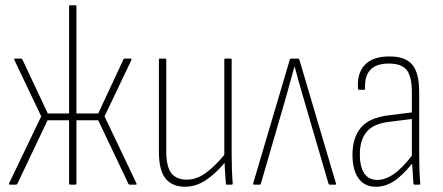

<svg xmlns="http://www.w3.org/2000/svg" viewBox="-20 -703 1686 731"><path d="M18 0Q13 0 15 -6L137 -260L35 -474Q32 -480 37 -480H60Q64 -480 65 -477L162 -271H243V-679Q243 -683 248 -683H267Q271 -683 271 -679V-271H354L450 -477Q451 -480 455 -480H477Q483 -480 480 -474L378 -260L499 -6Q502 0 497 0H474Q470 0 469 -3L354 -245H271V-4Q271 0 267 0H248Q243 0 243 -4V-245H161L46 -3Q44 0 41 0Z M685 8Q636 8 610.5 -23Q585 -54 585 -126V-476Q585 -480 589 -480H609Q613 -480 613 -476V-128Q613 -68 632.5 -43.5Q652 -19 691 -19Q729 -19 764 -45Q799 -71 834 -113V-476Q834 -480 838 -480H858Q862 -480 862 -476V-112Q862 -54 866 -5Q866 0 862 0H844Q840 0 840 -4Q838 -24 837 -44.5Q836 -65 835 -83Q799 -40 762 -16Q725 8 685 8Z M948 0Q943 0 944 -5L1083 -475Q1084 -480 1089 -480H1113Q1118 -480 1120 -475L1259 -5Q1261 0 1256 0H1236Q1232 0 1231 -3L1133 -338Q1125 -365 1117 -393.5Q1109 -422 1102 -449H1101Q1093 -422 1085.5 -393.5Q1078 -365 1070 -337L973 -3Q972 0 969 0Z M1412 8Q1367 8 1344.5 -24.5Q1322 -57 1322 -114Q1322 -179 1354 -217Q1386 -255 1460 -264L1548 -275V-352Q1548 -412 1528.5 -436.5Q1509 -461 1460 -461Q1365 -461 1370 -366Q1370 -361 1366 -361H1347Q1343 -361 1343 -367Q1339 -424 1369 -456Q1399 -488 1461 -488Q1522 -489 1549 -457.5Q1576 -426 1576 -353V-112Q1576 -82 1577 -55Q1578 -28 1580 -5Q1581 0 1576 0H1558Q1554 0 1554 -5Q1551 -44 1549 -80Q1508 -30 1476.5 -11Q1445 8 1412 8ZM1350 -115Q1350 -69 1366.5 -43.5Q1383 -18 1417 -18Q1446 -18 1477.5 -39Q1509 -60 1548 -110V-250L1461 -239Q1401 -232 1375.5 -200.5Q1350 -169 1350 -115Z"/></svg>

Font: Sofia Sans Cond ExtraLight
Style: Regular
Weight: 200
Width: 3
Designer: Botio Nikoltchev, Ani Petrova
Foundry: lettersoup
Version: Version 4.100; ttfautohint (v1.8.3)